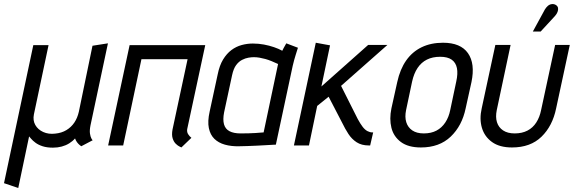

<svg xmlns="http://www.w3.org/2000/svg" viewBox="-21 -725 2860 957"><path d="M430 -100 517 -509 440 -497 372 -168Q365 -137 349.5 -114Q334 -91 310 -76.5Q286 -62 254 -59Q221 -55 194.5 -67Q168 -79 155 -102Q142 -125 148 -155L221 -500H145L-1 188L70 212L124 -45Q127 -42 134.5 -33Q142 -24 156 -13.5Q170 -3 191.5 4Q213 11 243 11Q266 11 286.5 5.5Q307 0 324 -10.5Q341 -21 353 -35Q357 -24 363 -16Q369 -8 375 -3Q381 2 384 4L441 -26Q439 -27 434.5 -35Q430 -43 427.5 -59Q425 -75 430 -100Z M912 -81 1002 -500H625L518 0H593L684 -430H914L839 -80Q834 -53 839.5 -35.5Q845 -18 855.5 -8Q866 2 875 6Q884 10 883 10L933 -38Q923 -46 916.5 -56.5Q910 -67 912 -81Z M1464 -487 1406 -509Q1399 -498 1392.5 -485Q1386 -472 1386 -472Q1368 -482 1344.5 -490Q1321 -498 1294.5 -503Q1268 -508 1239 -508Q1211 -508 1183.5 -500.5Q1156 -493 1132.5 -475.5Q1109 -458 1091 -428.5Q1073 -399 1064 -354L1024 -169Q1013 -120 1020 -86.5Q1027 -53 1047.5 -33Q1068 -13 1100 -4Q1132 5 1171 4Q1188 4 1211.5 3Q1235 2 1260 1Q1285 0 1306.5 -1.5Q1328 -3 1341.5 -3.5Q1355 -4 1354 -4L1438 -397Q1445 -427 1453 -452Q1461 -477 1464 -487ZM1096 -165 1136 -351Q1143 -383 1156 -400.5Q1169 -418 1185.5 -426.5Q1202 -435 1217.5 -437.5Q1233 -440 1244 -440Q1258 -440 1272.5 -437.5Q1287 -435 1301.5 -431Q1316 -427 1332 -420.5Q1348 -414 1365 -406L1293 -65Q1289 -65 1278.5 -64Q1268 -63 1252.5 -62Q1237 -61 1218 -60.5Q1199 -60 1178 -60Q1144 -60 1123 -71Q1102 -82 1095.5 -105.5Q1089 -129 1096 -165Z M1762 -132 1679 -297 1910 -501H1814L1581 -294L1624 -499L1553 -512L1444 0H1519L1560 -197L1617 -243L1685 -112Q1699 -83 1715.5 -57.5Q1732 -32 1756.5 -16Q1781 0 1817 0H1824L1839 -65H1835Q1823 -65 1810.5 -71.5Q1798 -78 1786.5 -93Q1775 -108 1762 -132Z M2300 -185 2329 -316Q2348 -408 2311.5 -460Q2275 -512 2187 -512Q2127 -512 2080.5 -489.5Q2034 -467 2003.5 -423.5Q1973 -380 1959 -316L1930 -185Q1919 -132 1930 -88Q1941 -44 1977.5 -17Q2014 10 2077 10Q2169 10 2225.5 -44Q2282 -98 2300 -185ZM2253 -318 2223 -176Q2216 -141 2198.5 -114.5Q2181 -88 2154.5 -74Q2128 -60 2091 -60Q2056 -60 2034 -75Q2012 -90 2004 -116Q1996 -142 2003 -176L2033 -318Q2042 -359 2060.5 -386.5Q2079 -414 2107 -428Q2135 -442 2173 -442Q2210 -442 2230.5 -427.5Q2251 -413 2256.5 -385.5Q2262 -358 2253 -318Z M2751 -185 2819 -501H2746L2676 -176Q2669 -141 2652 -114.5Q2635 -88 2608 -74Q2581 -60 2544 -60Q2509 -60 2486.5 -75Q2464 -90 2456 -116Q2448 -142 2455 -176L2524 -501H2448L2380 -185Q2368 -132 2381 -88Q2394 -44 2431.5 -17Q2469 10 2531 10Q2623 10 2678 -43.5Q2733 -97 2751 -185ZM2745 -645Q2754 -655 2758 -665.5Q2762 -676 2760.5 -685Q2759 -694 2750 -700Q2740 -706 2729 -704.5Q2718 -703 2709.5 -695.5Q2701 -688 2695 -678L2635 -568H2674Z"/></svg>

Font: Advent Pro Medium
Style: Italic
Weight: 500
Italic angle: -12°
Version: Version 3.000